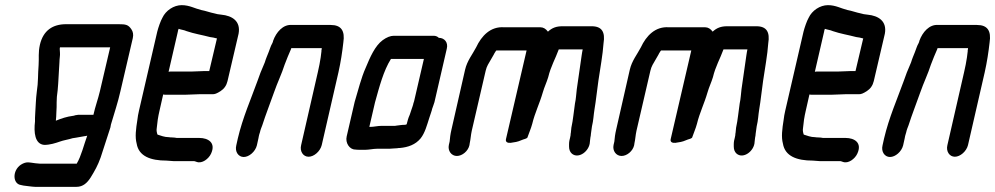

<svg xmlns="http://www.w3.org/2000/svg" viewBox="-20 -572 3867 746"><path d="M343 -126H284L271 -124C270 -123 267 -122 264 -122C240 -119 219 -112 197 -103C198 -116 199 -122 199 -135L200 -156C200 -170 200 -179 201 -196C206 -230 207 -265 209 -297L211 -331C211 -344 214 -357 213 -367C213 -378 211 -381 213 -388H408L368 -217C361 -187 350 -158 343 -126ZM448 -218 496 -424C499 -438 497 -449 490 -459C478 -476 469 -478 440 -478H237C185 -478 148 -454 135 -398C128 -366 132 -349 130 -319C127 -284 129 -253 123 -216C119 -186 119 -160 117 -134L116 -114V-100C111 -58 115 -12 152 -9C174 -9 196 -16 213 -22C226 -27 247 -30 262 -35L275 -37C286 -39 299 -41 309 -43C312 -43 316 -44 319 -45C306 -10 296 34 278 64H136C128 64 107 61 101 60L92 59C82 58 72 61 61 68C27 91 29 143 62 147L71 149C81 150 107 154 117 154H277C303 154 319 138 332 118C348 92 360 71 371 40C384 0 396 -36 409 -77L411 -88C424 -133 438 -173 448 -218Z M723 -294H643C640 -294 638 -294 635 -293L671 -449C671 -451 672 -455 674 -460C685 -456 694 -456 705 -451C734 -441 766 -436 796 -428L809 -426C812 -425 817 -424 821 -423H823L793 -296H776C765 -296 736 -294 723 -294ZM756 -206H804C814 -205 823 -209 837 -218C851 -227 860 -240 864 -257L907 -441C916 -490 882 -511 840 -515L825 -517L813 -520C797 -523 779 -530 762 -533C737 -539 716 -552 686 -552C655 -552 624 -531 611 -503C604 -491 595 -465 591 -449L520 -142C517 -129 515 -118 514 -108C508 -70 504 -40 511 -14C519 35 565 52 627 52C636 52 645 54 654 54H733C737 54 740 56 744 57C765 65 791 45 800 25C820 -18 788 -36 755 -36H667C661 -37 656 -38 649 -38C646 -38 641 -38 636 -39C619 -39 605 -45 592 -49C590 -54 587 -65 589 -74C591 -96 594 -118 600 -143L614 -205C617 -204 619 -204 622 -204H702C715 -204 744 -206 756 -206Z M978 -7 984 -34C985 -39 986 -47 990 -58C992 -68 996 -77 999 -85C1012 -126 1031 -174 1045 -214C1057 -249 1075 -286 1086 -321C1094 -342 1102 -362 1111 -382C1111 -383 1111 -384 1112 -385H1230C1231 -383 1228 -375 1229 -373L1226 -349C1223 -331 1220 -312 1215 -292L1150 -8C1144 16 1158 37 1179 37C1200 37 1224 16 1230 -8L1295 -291C1304 -331 1310 -371 1314 -407C1321 -452 1306 -475 1265 -475H1114C1080 -478 1053 -447 1041 -413C1041 -411 1040 -408 1038 -404C1031 -392 1029 -382 1024 -370C1019 -357 1013 -344 1009 -330L1004 -318C997 -303 987 -277 981 -259C955 -187 923 -115 904 -34L898 -7C892 17 906 38 927 38C948 38 972 17 978 -7Z M1420 -79H1415L1437 -174C1454 -235 1470 -297 1499 -343H1627L1589 -179C1586 -172 1586 -168 1585 -165C1583 -160 1582 -154 1579 -147L1572 -126C1566 -113 1564 -104 1560 -89C1558 -88 1555 -87 1553 -87C1549 -87 1543 -87 1537 -86L1521 -84C1518 -83 1515 -83 1512 -83H1462C1448 -83 1432 -79 1420 -79ZM1360 9C1364 10 1372 10 1380 10H1400C1413 10 1431 6 1444 6H1492C1500 6 1513 4 1523 4C1527 3 1531 3 1534 3C1566 0 1594 -10 1614 -34C1631 -55 1639 -86 1648 -114L1655 -135C1658 -142 1658 -146 1659 -149C1662 -156 1664 -164 1668 -175L1716 -383C1722 -407 1707 -425 1685 -425C1680 -430 1673 -433 1665 -433H1510C1497 -433 1482 -427 1467 -416C1437 -394 1418 -350 1401 -309C1383 -269 1372 -222 1358 -176L1327 -42C1321 -17 1338 9 1360 9Z M1727 -22 1724 -9C1719 14 1734 34 1755 34C1776 34 1799 15 1804 -8L1805 -15C1809 -33 1809 -46 1813 -64L1867 -297C1871 -315 1879 -326 1887 -340L1898 -359C1900 -364 1903 -368 1905 -371C1905 -372 1906 -373 1907 -374C1907 -375 1908 -375 1909 -376H2026L1946 -32C1943 -20 1952 -16 1964 -17C1979 -19 1992 -21 2005 -27C2016 -32 2024 -32 2029 -37C2035 -55 2043 -72 2048 -91C2058 -133 2077 -171 2089 -213C2095 -234 2104 -252 2110 -272C2120 -314 2138 -344 2151 -380H2244C2242 -372 2242 -368 2240 -357C2234 -315 2227 -267 2221 -225C2219 -210 2218 -187 2214 -170C2209 -138 2207 -107 2200 -76C2199 -68 2199 -63 2198 -56C2197 -53 2197 -50 2197 -47L2195 -37C2193 -30 2191 -21 2191 -12V-3C2191 8 2194 18 2202 25C2228 47 2271 15 2272 -21L2273 -30C2273 -33 2274 -36 2274 -38C2275 -43 2276 -47 2276 -52C2278 -62 2278 -71 2280 -81C2286 -105 2286 -124 2290 -148L2294 -174C2298 -201 2301 -231 2305 -258C2312 -306 2322 -359 2325 -404C2332 -447 2319 -470 2279 -470H2165C2142 -470 2125 -464 2109 -449C2101 -460 2091 -466 2080 -466H1939C1886 -470 1851 -433 1830 -388C1816 -361 1795 -336 1787 -301L1734 -68C1730 -51 1728 -35 1727 -22Z M2367 -22 2364 -9C2359 14 2374 34 2395 34C2416 34 2439 15 2444 -8L2445 -15C2449 -33 2449 -46 2453 -64L2507 -297C2511 -315 2519 -326 2527 -340L2538 -359C2540 -364 2543 -368 2545 -371C2545 -372 2546 -373 2547 -374C2547 -375 2548 -375 2549 -376H2666L2586 -32C2583 -20 2592 -16 2604 -17C2619 -19 2632 -21 2645 -27C2656 -32 2664 -32 2669 -37C2675 -55 2683 -72 2688 -91C2698 -133 2717 -171 2729 -213C2735 -234 2744 -252 2750 -272C2760 -314 2778 -344 2791 -380H2884C2882 -372 2882 -368 2880 -357C2874 -315 2867 -267 2861 -225C2859 -210 2858 -187 2854 -170C2849 -138 2847 -107 2840 -76C2839 -68 2839 -63 2838 -56C2837 -53 2837 -50 2837 -47L2835 -37C2833 -30 2831 -21 2831 -12V-3C2831 8 2834 18 2842 25C2868 47 2911 15 2912 -21L2913 -30C2913 -33 2914 -36 2914 -38C2915 -43 2916 -47 2916 -52C2918 -62 2918 -71 2920 -81C2926 -105 2926 -124 2930 -148L2934 -174C2938 -201 2941 -231 2945 -258C2952 -306 2962 -359 2965 -404C2972 -447 2959 -470 2919 -470H2805C2782 -470 2765 -464 2749 -449C2741 -460 2731 -466 2720 -466H2579C2526 -470 2491 -433 2470 -388C2456 -361 2435 -336 2427 -301L2374 -68C2370 -51 2368 -35 2367 -22Z M3234 -294H3154C3151 -294 3149 -294 3146 -293L3182 -449C3182 -451 3183 -455 3185 -460C3196 -456 3205 -456 3216 -451C3245 -441 3277 -436 3307 -428L3320 -426C3323 -425 3328 -424 3332 -423H3334L3304 -296H3287C3276 -296 3247 -294 3234 -294ZM3267 -206H3315C3325 -205 3334 -209 3348 -218C3362 -227 3371 -240 3375 -257L3418 -441C3427 -490 3393 -511 3351 -515L3336 -517L3324 -520C3308 -523 3290 -530 3273 -533C3248 -539 3227 -552 3197 -552C3166 -552 3135 -531 3122 -503C3115 -491 3106 -465 3102 -449L3031 -142C3028 -129 3026 -118 3025 -108C3019 -70 3015 -40 3022 -14C3030 35 3076 52 3138 52C3147 52 3156 54 3165 54H3244C3248 54 3251 56 3255 57C3276 65 3302 45 3311 25C3331 -18 3299 -36 3266 -36H3178C3172 -37 3167 -38 3160 -38C3157 -38 3152 -38 3147 -39C3130 -39 3116 -45 3103 -49C3101 -54 3098 -65 3100 -74C3102 -96 3105 -118 3111 -143L3125 -205C3128 -204 3130 -204 3133 -204H3213C3226 -204 3255 -206 3267 -206Z M3489 -7 3495 -34C3496 -39 3497 -47 3501 -58C3503 -68 3507 -77 3510 -85C3523 -126 3542 -174 3556 -214C3568 -249 3586 -286 3597 -321C3605 -342 3613 -362 3622 -382C3622 -383 3622 -384 3623 -385H3741C3742 -383 3739 -375 3740 -373L3737 -349C3734 -331 3731 -312 3726 -292L3661 -8C3655 16 3669 37 3690 37C3711 37 3735 16 3741 -8L3806 -291C3815 -331 3821 -371 3825 -407C3832 -452 3817 -475 3776 -475H3625C3591 -478 3564 -447 3552 -413C3552 -411 3551 -408 3549 -404C3542 -392 3540 -382 3535 -370C3530 -357 3524 -344 3520 -330L3515 -318C3508 -303 3498 -277 3492 -259C3466 -187 3434 -115 3415 -34L3409 -7C3403 17 3417 38 3438 38C3459 38 3483 17 3489 -7Z"/></svg>

Font: Electronic
Style: CircIt
Weight: 900
Version: Version 1.011